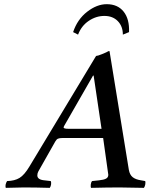

<svg xmlns="http://www.w3.org/2000/svg" viewBox="-20 -905 722 927"><path d="M310.1 -283.2H470.2L432.1 -540H429.2L289.1 -295.9Q287.1 -292 287.1 -290Q287.1 -283.2 310.1 -283.2ZM7.8 2Q5.4 -5.4 7.3 -14.4Q9.3 -23.4 14.2 -30.8Q50.8 -31.7 74.2 -45.9Q97.7 -60.1 122.1 -101.1L443.8 -634.8Q450.7 -634.8 473.6 -644Q496.6 -653.3 503.9 -658.2H508.8L602.1 -85Q606.4 -61 620.6 -49.6Q634.8 -38.1 662.1 -34.2L681.2 -30.8Q683.1 -23.4 681.2 -13.7Q679.2 -3.9 674.8 2Q598.6 0 557.1 0Q500 0 419.9 2Q417 -2 418.2 -13.7Q419.4 -25.4 424.8 -30.8L457 -34.2Q481 -36.6 491.9 -42.5Q502.9 -48.3 502.9 -61Q502.9 -63.5 499 -88.9L478 -238.8H284.2Q267.1 -238.8 259.8 -235.4Q252.4 -231.9 247.1 -222.2L165 -77.1Q160.2 -68.4 160.2 -58.1Q160.2 -37.1 195.8 -34.2L225.1 -30.8Q228 -24.4 226.6 -14.4Q225.1 -4.4 220.2 2Q149.9 0 94.2 0Q80.1 0 7.8 2ZM603 -750 573.2 -737.8Q573.2 -777.8 548.8 -803Q524.4 -828.1 483.9 -828.1Q443.8 -828.1 408.4 -804.2Q373 -780.3 356.9 -737.8L333 -750Q353.5 -811.5 400.6 -848.1Q447.8 -884.8 495.1 -884.8Q548.3 -884.8 576.9 -848.9Q605.5 -813 603 -750Z"/></svg>

Font: Common Serif Medium
Style: Italic
Weight: 500
Italic angle: -12°
Designer: Philipp H. Poll, Khaled Hosny
Foundry: Stefan Peev, Context Ltd.
Version: Version 1.026